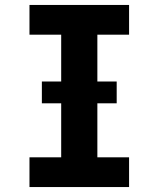

<svg xmlns="http://www.w3.org/2000/svg" viewBox="-20 -755 640 775"><path d="M99 0V-120H227V-615H99V-735H501V-615H373V-120H501V0ZM149 -338V-426H451V-338Z"/></svg>

Font: Iosevka Heavy Extended
Style: Regular
Weight: 900
Width: 7
Monospace: yes
Designer: Belleve Invis
Foundry: Belleve Invis
Version: Version 32.5.0; ttfautohint (v1.8.4)